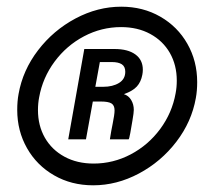

<svg xmlns="http://www.w3.org/2000/svg" viewBox="-20 -560 640 574"><path d="M232 -413.5H322.5Q362.5 -413.5 384.8 -397.2Q407 -381 407 -351.5Q407 -344 405.5 -336.5Q401.5 -315 389.2 -301.5Q377 -288 350.5 -278.5Q364.5 -274 372.2 -261Q380 -248 380 -231.5Q380 -227.5 379 -219.5L376 -200Q373 -181 369.5 -162.2Q366 -143.5 364.5 -143.5H308.5Q312.5 -169.5 317 -191L321 -213.5Q322.5 -223.5 322.5 -230Q322.5 -245 313.2 -250.8Q304 -256.5 281 -256.5H257.5L237 -143.5H184ZM354.5 -345.5Q354.5 -361 344.2 -367.8Q334 -374.5 314 -374.5H278.5L265 -300.5H288.5Q317 -300.5 335.8 -312Q354.5 -323.5 354.5 -345.5ZM342.5 -540Q407.5 -540 459.2 -510.2Q511 -480.5 540.2 -429Q569.5 -377.5 569.5 -314.5Q569.5 -288.5 565.5 -267Q553 -196 507.2 -136.2Q461.5 -76.5 395.2 -41.2Q329 -6 258.5 -6Q193.5 -6 141.8 -35.8Q90 -65.5 60.8 -117Q31.5 -168.5 31.5 -231.5Q31.5 -257.5 35.5 -279Q48 -350 93.8 -409.8Q139.5 -469.5 205.8 -504.8Q272 -540 342.5 -540ZM93.5 -231Q93.5 -184.5 114.2 -148.2Q135 -112 172.8 -91.5Q210.5 -71 260 -71Q318.5 -71 370.8 -98.5Q423 -126 458.8 -174.2Q494.5 -222.5 505 -281Q508.5 -299 508.5 -319Q508.5 -365.5 487.8 -401.8Q467 -438 429.2 -458.5Q391.5 -479 342 -479Q283.5 -479 231.2 -451.5Q179 -424 143.2 -375.8Q107.5 -327.5 97 -269Q93.5 -251 93.5 -231Z"/></svg>

Font: JuliaMono
Style: Italic
Weight: 400
Italic angle: -9°
Monospace: yes
Designer: cormullion
Foundry: corm
Version: Version 0.057; ttfautohint (v1.8.4)